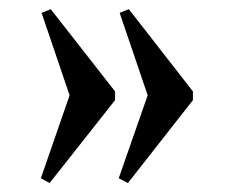

<svg xmlns="http://www.w3.org/2000/svg" viewBox="-20 -451 494 418"><path d="M258.5 -52.5 238.5 -63 301.5 -243.5 240.5 -423 260.5 -431 400 -252V-233ZM88 -52.5 69 -63 131.5 -243.5 70.5 -423 90.5 -431 230.5 -252V-233Z"/></svg>

Font: Libre Caslon Text Medium
Style: Regular
Weight: 500
Designer: Pablo Impallari, Rodrigo Fuenzalida, Katja Schimmel
Foundry: Pablo Impallari, Rodrigo Fuenzalida
Version: Version 2.000